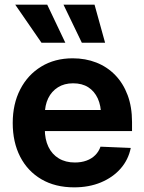

<svg xmlns="http://www.w3.org/2000/svg" viewBox="-20 -787 615 818"><path d="M295.9 11.2Q215.3 11.2 156.5 -23.2Q97.7 -57.6 65.9 -119.4Q34.2 -181.2 34.2 -263.2Q34.2 -344.2 66.2 -406.2Q98.1 -468.3 155.8 -503.4Q213.4 -538.6 289.6 -538.6Q344.2 -538.6 390.4 -520.5Q436.5 -502.4 470.7 -467.3Q504.9 -432.1 523.7 -381.8Q542.5 -331.5 542.5 -267.1V-228.5H88.9V-318.4H474.6L410.6 -295.4Q410.6 -336.9 396.5 -367.7Q382.3 -398.4 356 -415.3Q329.6 -432.1 291.5 -432.1Q253.9 -432.1 226.8 -415Q199.7 -397.9 185.3 -368.2Q170.9 -338.4 170.9 -298.3V-236.8Q170.9 -193.4 186.3 -161.4Q201.7 -129.4 230.5 -112.1Q259.3 -94.7 298.8 -94.7Q326.7 -94.7 348.6 -102.8Q370.6 -110.8 385.7 -126Q400.9 -141.1 408.2 -162.1L537.1 -156.7Q526.9 -106.4 493.9 -68.8Q460.9 -31.2 410.2 -10Q359.4 11.2 295.9 11.2ZM156.7 -605 44.9 -767.1H181.2L258.3 -605ZM328.6 -605 250.5 -767.1H382.8L427.7 -605Z"/></svg>

Font: Inter Cardless Tabular Bold
Style: Bold
Weight: 700
Designer: Rasmus Andersson
Foundry: rsms
Version: Version 4.000;git-4fc901f